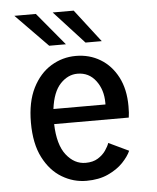

<svg xmlns="http://www.w3.org/2000/svg" viewBox="-52 -745 653 801"><g transform="rotate(-5 275.0 -345.0)"><path d="M278 11Q223.5 11 175.5 -17.8Q127.5 -46.5 97.8 -104.5Q68 -162.5 68 -251Q68 -337.5 97.2 -395.5Q126.5 -453.5 174.5 -482.8Q222.5 -512 278.5 -512Q335.5 -512 381 -484.5Q426.5 -457 453 -406Q479.5 -355 479.5 -284Q479.5 -269.5 478.8 -257.2Q478 -245 476.5 -236.5H164Q166.5 -150 200.2 -107Q234 -64 281 -64Q312 -64 332.8 -77Q353.5 -90 365.5 -107.5Q377.5 -125 382 -138.5L466 -98.5Q456 -75.5 431.8 -50Q407.5 -24.5 369 -6.8Q330.5 11 278 11ZM279 -437.5Q239 -437.5 207.2 -404Q175.5 -370.5 166.5 -299.5H384.5V-306.5Q384.5 -361 355.8 -399.2Q327 -437.5 279 -437.5ZM324 -564 198.5 -701H286.5L392 -564ZM172 -564 38 -701H128L242 -564Z"/></g></svg>

Font: Trispace SemiCondensed
Style: Regular
Weight: 400
Width: 4
Designer: Tyler Finck
Foundry: Etcetera Type Company
Version: Version 1.210; ttfautohint (v1.8.3)